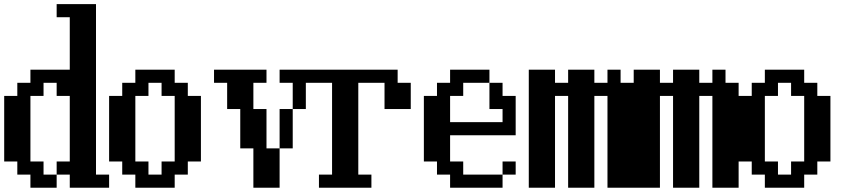

<svg xmlns="http://www.w3.org/2000/svg" viewBox="-20 -879 4040 915"><path d="M0 -109.4V-421.9H62.5V-484.4H125V-546.9H312.5V-796.9H250V-859.4H437.5V-46.9H500V15.6H312.5V-46.9H250V15.6H125V-46.9H62.5V-109.4ZM250 -46.9V-109.4H312.5V-421.9H250V-484.4H187.5V-421.9H125V-109.4H187.5V-46.9Z M625 -109.4H687.5V-46.9H750V-109.4H812.5V-421.9H750V-484.4H687.5V-421.9H625ZM500 -109.4V-421.9H562.5V-484.4H625V-546.9H812.5V-484.4H875V-421.9H937.5V-109.4H875V-46.9H812.5V15.6H625V-46.9H562.5V-109.4Z M1312.5 -484.4V-546.9H1500V-484.4H1437.5V-359.4H1375V-484.4ZM1000 -484.4V-546.9H1250V-484.4H1187.5V-359.4H1250V-171.9H1312.5V15.6H1187.5V-171.9H1125V-359.4H1062.5V-484.4ZM1375 -359.4V-171.9H1312.5V-359.4Z M1500 15.6V-46.9H1562.5V-484.4H1500V-546.9H1875V-484.4H1937.5V-359.4H1812.5V-484.4H1687.5V-46.9H1750V15.6Z M2000 -109.4V-421.9H2062.5V-484.4H2125V-546.9H2312.5V-484.4H2375V-421.9H2437.5V-234.4H2125V-109.4H2187.5V-46.9H2375V15.6H2125V-46.9H2062.5V-109.4ZM2375 -46.9V-109.4H2437.5V-46.9ZM2312.5 -484.4H2187.5V-421.9H2125V-296.9H2375V-359.4H2312.5Z M2500 15.6V-546.9H2625V-484.4H2687.5V-546.9H2812.5V-484.4H2875V-546.9H2937.5V-484.4H3000V15.6H2875V-421.9H2812.5V15.6H2687.5V-421.9H2625V15.6Z M3000 15.6V-546.9H3125V-484.4H3187.5V-546.9H3312.5V-484.4H3375V-546.9H3437.5V-484.4H3500V15.6H3375V-421.9H3312.5V15.6H3187.5V-421.9H3125V15.6Z M3625 -109.4H3687.5V-46.9H3750V-109.4H3812.5V-421.9H3750V-484.4H3687.5V-421.9H3625ZM3500 -109.4V-421.9H3562.5V-484.4H3625V-546.9H3812.5V-484.4H3875V-421.9H3937.5V-109.4H3875V-46.9H3812.5V15.6H3625V-46.9H3562.5V-109.4Z"/></svg>

Font: KH Dot Dougenzaka 16
Style: Regular
Weight: 400
Designer: Original version for X68000 by Keitarou Hiraki (http://hp.vector.co.jp/authors/VA000874/) / TrueType conversion by Homem
Version: Version 1.00.20150527